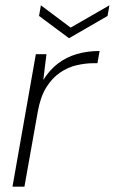

<svg xmlns="http://www.w3.org/2000/svg" viewBox="-20 -703 432 723"><path d="M27 0 115 -499H155L143 -402Q167 -440 198.5 -464Q230 -488 269.5 -499.5Q309 -511 355 -511L347 -465H332Q302 -465 269 -457.5Q236 -450 206 -429.5Q176 -409 154 -373.5Q132 -338 122 -281L72 0ZM392 -683 385 -643 240 -559 127 -643 134 -683 246 -599Z"/></svg>

Font: DM Sans 20pt ExtraLight
Style: Italic
Weight: 250
Italic angle: -10°
Version: Version 4.004;gftools[0.9.30]